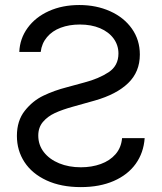

<svg xmlns="http://www.w3.org/2000/svg" viewBox="-20 -737 647 769"><path d="M297.7 -716.9Q365.7 -716.9 421.1 -692Q476.5 -667.1 508.3 -622.1Q540.1 -577 540.1 -518.6Q540.1 -449.2 493.4 -404.2Q446.8 -359.1 359.8 -334.3L273.5 -310.1Q229.6 -298 200.1 -284.4Q170.6 -270.7 151.9 -248.6Q133.3 -226.5 133.3 -194.1Q133.3 -156.4 155.7 -127.6Q178.2 -98.8 216.9 -82.9Q255.5 -67 303.9 -67Q347.4 -67 383.6 -80.1Q419.9 -93.2 442.7 -119.3Q465.5 -145.4 468.9 -183.7H559.4Q555.2 -125 523.5 -80.8Q491.7 -36.6 435.4 -12.1Q379.1 12.4 303.9 12.4Q224.4 12.4 166.4 -14.5Q108.4 -41.4 78 -87.9Q47.7 -134.3 47.7 -192.7Q47.7 -253.5 79.4 -293.5Q111.2 -333.6 154.4 -354.1Q197.5 -374.7 247.2 -387.4L318.4 -406.8Q375 -421.6 414.7 -447.5Q454.4 -473.4 454.4 -522.8Q454.4 -555.9 435.1 -582.5Q415.7 -609.1 380.7 -624Q345.6 -638.8 299.7 -638.8Q257.3 -638.8 223.2 -626Q189.2 -613.3 168.2 -588.2Q147.1 -563.2 143 -529H57.3Q59.4 -582.5 90.8 -625.5Q122.2 -668.5 175.9 -692.7Q229.6 -716.9 297.7 -716.9Z"/></svg>

Font: Pretendard Variable
Style: Regular
Weight: 400
Designer: Base glyphs from Inter by Rasmus Andersson; Hangul glyphs from Noto Sans CJK(Source Han Sans) by Jang Soo-young and Kang
Foundry: Kil Hyung-jin
Version: Version 1.100;FEAKit 1.0